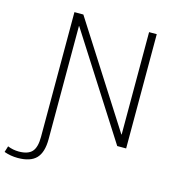

<svg xmlns="http://www.w3.org/2000/svg" viewBox="-239 -843 1077 1185"><g transform="rotate(15 299.5 -250.0)"><path d="M138 -654V68Q138 153 101 191.5Q64 230 -17 230Q-62 230 -104 215L-92 176Q-58 190 -21 190Q38 190 63.5 162Q89 134 89 68V-730H146L564 -76H566V-730H615V0H558L140 -654Z"/></g></svg>

Font: M PLUS 1p Light
Style: Regular
Weight: 300
Version: Version 1.061